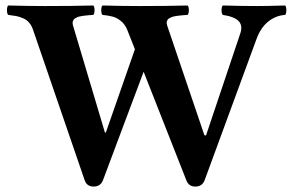

<svg xmlns="http://www.w3.org/2000/svg" viewBox="-20 -667 1068 699"><path d="M288.1 -11.2 100.1 -559.1Q94.7 -574.7 85.7 -585Q76.7 -595.2 63.5 -600.8Q50.3 -606.4 38.8 -608.6Q27.3 -610.8 9.8 -612.8Q5.4 -617.2 5.4 -629.9Q5.4 -642.6 9.8 -647Q84 -645 144 -645Q245.6 -645 319.8 -647Q324.2 -642.6 324.2 -629.9Q324.2 -617.2 319.8 -612.8Q311.5 -612.3 305.9 -611.8Q300.3 -611.3 293 -610.6Q285.6 -609.9 281 -609.1Q276.4 -608.4 270.5 -607.2Q264.6 -606 261.2 -604.2Q257.8 -602.5 254.2 -600.6Q250.5 -598.6 248.5 -595.9Q246.6 -593.3 245.4 -589.8Q244.1 -586.4 244.4 -582.3Q244.6 -578.1 246.1 -573.2L361.8 -185.1L365.2 -184.1L471.2 -487.8L442.9 -559.1Q434.6 -579.1 419.9 -590.8Q405.3 -602.5 390.6 -606.4Q376 -610.4 353 -612.8Q348.6 -617.2 348.6 -629.9Q348.6 -642.6 353 -647Q427.2 -645 486.8 -645Q588.9 -645 663.1 -647Q667.5 -642.6 667.5 -629.9Q667.5 -617.2 663.1 -612.8Q654.8 -612.3 649.2 -611.8Q643.6 -611.3 636 -610.6Q628.4 -609.9 623.8 -609.1Q619.1 -608.4 613.3 -607.2Q607.4 -606 603.8 -604.2Q600.1 -602.5 596.4 -600.6Q592.8 -598.6 590.8 -595.9Q588.9 -593.3 587.6 -589.8Q586.4 -586.4 586.9 -582.3Q587.4 -578.1 588.9 -573.2L724.1 -174.8L730 -173.8L855 -545.9Q864.3 -573.7 848.9 -590.1Q833.5 -606.4 791 -612.8Q786.6 -617.2 786.6 -629.9Q786.6 -642.6 791 -647Q865.2 -645 916 -645Q951.7 -645 1018.1 -647Q1022.5 -642.6 1022.5 -629.9Q1022.5 -617.2 1018.1 -612.8Q983.4 -610.4 955.8 -587.9Q928.2 -565.4 913.1 -522.9L725.1 -11.2Q716.3 12.2 690.9 12.2Q666.5 12.2 658.2 -11.2L502.9 -405.8L355 -11.2Q346.2 12.2 320.8 12.2Q295.9 12.2 288.1 -11.2Z"/></svg>

Font: Common Serif
Style: Bold
Weight: 700
Designer: Philipp H. Poll, Khaled Hosny
Foundry: Stefan Peev, Context Ltd.
Version: Version 1.026